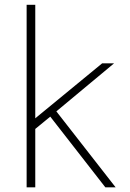

<svg xmlns="http://www.w3.org/2000/svg" viewBox="-20 -802 558 822"><path d="M94 0V-781.5H131V-281.5L119.5 -286L417.5 -531H468.5L206 -312.5L214 -334.5L475 0H431L186 -314.5L200.5 -307L122.5 -243L131 -264.5V0Z"/></svg>

Font: Epilogue ExtraLight
Style: Regular
Weight: 250
Designer: Tyler Finck
Foundry: Etcetera Type Co
Version: Version 2.112